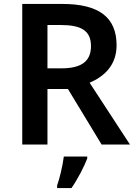

<svg xmlns="http://www.w3.org/2000/svg" viewBox="-20 -734 686 975"><path d="M296 -714H93V0H221V-282H325L496 0H640L435 -314C506 -344 572 -400 572 -504C572 -645 484 -714 296 -714ZM288 -607C393 -607 442 -578 442 -500C442 -426 398 -387 292 -387H221V-607ZM423 71V61H304C299 104 283 172 270 208V221H343C377 172 407 112 423 71Z"/></svg>

Font: Noto Sans Gunjala Gondi Semibold
Style: Regular
Weight: 400
Designer: Ek Type
Foundry: Ek Type
Version: Version 1.004